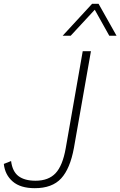

<svg xmlns="http://www.w3.org/2000/svg" viewBox="-54 -978 630 1005"><path d="M128 7Q53 7 12.5 -28Q-28 -63 -34 -120L4 -135Q11 -80 43 -56Q75 -32 132 -32Q200 -32 237 -71.5Q274 -111 290 -202L379 -710H422L333 -204Q313 -95 266 -44Q219 7 128 7ZM556 -791H518L442 -927L316 -791H274L428 -958H462Z"/></svg>

Font: Livvic ExtraLight
Style: Italic
Weight: 275
Italic angle: -10°
Designer: Jacques Le Bailly, Baron von Fonthausen
Version: Version 1.001; ttfautohint (v1.8.2)